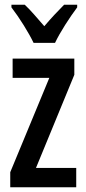

<svg xmlns="http://www.w3.org/2000/svg" viewBox="-20 -786 360 806"><path d="M121 -606H211C232 -651 274 -715 304 -755V-766H249C218 -734 199 -715 166 -676C137 -709 108 -744 84 -766H28V-755C62 -711 101 -648 121 -606ZM300 0V-81H131L292 -472V-540H33V-459H187L23 -63V0Z"/></svg>

Font: Noto Sans Khmer ExtraCondensed Medium
Style: Regular
Weight: 500
Width: 2
Designer: Danh Hong and the Monotype Design Team
Foundry: Monotype Imaging Inc.
Version: Version 2.004